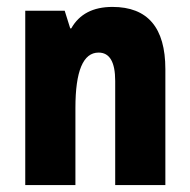

<svg xmlns="http://www.w3.org/2000/svg" viewBox="-20 -535 549 555"><path d="M53 0H198V-223Q198 -383 265 -383Q313 -383 313 -301V0H458V-335Q458 -515 305 -515Q221 -515 186 -453H183L167 -504H53Z"/></svg>

Font: Noto Sans Armenian ExtraCondensed Extra
Style: Regular
Weight: 800
Width: 3
Designer: Monotype Design Team
Foundry: Monotype Imaging Inc.
Version: Version 1.901